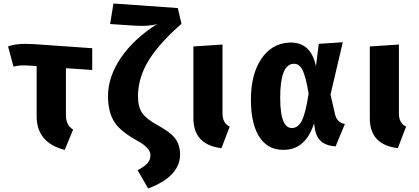

<svg xmlns="http://www.w3.org/2000/svg" viewBox="-20 -832 2391 1095"><path d="M356 -443V-174Q356 -118 397 -93L349 23Q189 -18 189 -169V-455L145 -458Q91 -462 57 -452L26 -567Q76 -587 178 -580L506 -557V-433Z M1015 -696Q942 -633 892 -574Q845 -520 816 -467Q790 -419 778 -371Q767 -328 767 -283Q767 -221 792 -186Q814 -154 879 -118Q946 -81 972 -51Q1007 -11 1007 49Q1007 174 825 243L765 139Q803 118 818 102Q838 82 838 53Q838 11 762 -30Q670 -81 635 -132Q596 -189 596 -285Q596 -392 667 -499Q742 -610 876 -695Q827 -680 743 -686L608 -695L627 -812L994 -786Z M1249 -185Q1249 -129 1290 -110L1243 13Q1083 -6 1083 -158V-567L1249 -578Z M1782 -454 1798 -582 1935 -591 1865 -293 1891 -179Q1902 -133 1947 -125L1894 3Q1794 -3 1777 -90L1771 -128Q1725 14 1612 22Q1518 29 1466 -41Q1411 -116 1411 -264Q1411 -405 1468 -493Q1526 -582 1626 -589Q1752 -597 1782 -454ZM1578 -275Q1578 -179 1598 -137Q1615 -100 1648 -102Q1681 -104 1701 -143Q1724 -188 1740 -299Q1724 -397 1704 -435Q1685 -471 1652 -468Q1578 -463 1578 -275Z M2255 -185Q2255 -129 2296 -110L2249 13Q2089 -6 2089 -158V-567L2255 -578Z"/></svg>

Font: Xiangcui Wave Sans Xiangcui Wave Sans
Style: Regular
Weight: 800
Width: 3
Version: Version 0.920;March 28, 2024;FontCreator 14.0.0.2814 64-bit